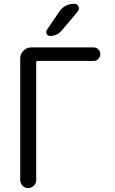

<svg xmlns="http://www.w3.org/2000/svg" viewBox="-20 -999 596 997"><path d="M301.8 -841.8Q277.3 -812.5 240.2 -812.5Q227.5 -812.5 222.2 -823.2Q216.8 -834 223.6 -843.8L287.1 -937.5Q315.4 -979.5 366.2 -979.5Q380.9 -979.5 387.2 -965.8Q393.6 -952.1 384.8 -940.4ZM175.8 -682.6Q168 -682.6 168 -675.8V-64.5Q168 -46.9 155.8 -34.7Q143.6 -22.5 126.5 -22.5Q109.4 -22.5 97.2 -34.7Q85 -46.9 85 -64.5V-695.3Q85 -718.8 102.1 -735.8Q119.1 -752.9 142.6 -752.9H465.8Q480.5 -752.9 490.7 -742.7Q501 -732.4 501 -717.8Q501 -703.1 490.7 -692.9Q480.5 -682.6 465.8 -682.6Z"/></svg>

Font: Gen Jyuu Gothic Normal
Style: Regular
Weight: 300
Designer: [Source Han Sans]
Ryoko NISHIZUKA  (kana & ideographs); Paul D. Hunt (Latin, Greek & Cyrillic); Wenlong ZHANG  (bopomofo
Version: Version 1.002.20150607